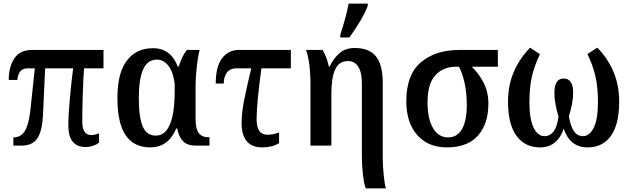

<svg xmlns="http://www.w3.org/2000/svg" viewBox="-20 -816 3536 1076"><path d="M363 -113Q363 -174 372.5 -275Q382 -376 390 -433H233L221 -173Q217 -85 190.5 -42.5Q164 0 100 0H55V-46Q96 -46 118 -80Q140 -114 150 -196L175 -433H133Q84 -433 77 -368H29Q29 -442 60.5 -489Q92 -536 159 -536H560V-433H451Q447 -381 444 -292.5Q441 -204 441 -138Q441 -95 454 -77Q467 -59 491 -59Q511 -59 535 -69V-16Q522 -6 501.5 1Q481 8 459 8Q413 8 388 -21.5Q363 -51 363 -113Z M638 -267Q638 -407 691 -476.5Q744 -546 837 -546Q937 -546 976 -443H982Q999 -501 1027 -536H1099Q1090 -505 1083 -445Q1076 -385 1076 -337V-145Q1076 -95 1093.5 -71Q1111 -47 1147 -47H1154V0H1078Q1028 0 1004.5 -26Q981 -52 973 -96H968Q923 10 822 10Q731 10 684.5 -57.5Q638 -125 638 -267ZM959 -309V-347Q950 -415 923 -448.5Q896 -482 860 -482Q807 -482 782.5 -428Q758 -374 758 -266Q758 -158 780 -107Q802 -56 853 -56Q959 -56 959 -309Z M1334 -125Q1334 -181 1347 -248.5Q1360 -316 1388 -433H1306Q1269 -433 1251.5 -409.5Q1234 -386 1234 -348H1189Q1189 -443 1224.5 -489.5Q1260 -536 1318 -536H1610V-433H1445Q1418 -234 1418 -149Q1418 -61 1477 -61Q1513 -61 1544 -74V-14Q1506 10 1449 10Q1391 10 1362.5 -25Q1334 -60 1334 -125Z M2008 60V-349Q2008 -411 1987.5 -442.5Q1967 -474 1930 -474Q1880 -474 1858.5 -427Q1837 -380 1837 -289V0H1720V-341Q1720 -402 1713.5 -453.5Q1707 -505 1695 -536H1788Q1813 -493 1823 -443H1827Q1850 -490 1883 -518.5Q1916 -547 1968 -547Q2049 -547 2087 -500Q2125 -453 2125 -351V70Q2125 113 2130.5 167Q2136 221 2143 240H2031Q2021 222 2014.5 167.5Q2008 113 2008 60ZM1887 -621Q1921 -726 1934 -796H2041V-784Q2029 -749 1999 -698.5Q1969 -648 1938 -606H1887Z M2257 -249Q2257 -398 2339 -467Q2421 -536 2553 -536H2770V-442H2624Q2663 -405 2690 -353Q2717 -301 2717 -235Q2717 -121 2658 -55.5Q2599 10 2484 10Q2379 10 2318 -59.5Q2257 -129 2257 -249ZM2596 -227Q2596 -299 2582.5 -356Q2569 -413 2552 -442H2534Q2465 -442 2420.5 -395Q2376 -348 2376 -242Q2376 -151 2406.5 -98.5Q2437 -46 2492 -46Q2542 -46 2569 -92.5Q2596 -139 2596 -227Z M2827 -246Q2827 -339 2860 -414.5Q2893 -490 2951 -549L3006 -512Q2976 -451 2961.5 -390Q2947 -329 2947 -243Q2947 -148 2970.5 -100.5Q2994 -53 3031 -53Q3096 -53 3110 -163Q3087 -237 3087 -296Q3087 -376 3139 -376Q3192 -376 3192 -296Q3192 -241 3168 -164Q3177 -110 3196 -81.5Q3215 -53 3247 -53Q3284 -53 3307.5 -100.5Q3331 -148 3331 -243Q3331 -328 3316.5 -390Q3302 -452 3272 -513L3327 -549Q3385 -491 3417.5 -415Q3450 -339 3450 -246Q3450 -120 3404 -55Q3358 10 3272 10Q3175 10 3139 -95Q3124 -47 3090.5 -18.5Q3057 10 3007 10Q2921 10 2874 -55.5Q2827 -121 2827 -246Z"/></svg>

Font: Noto Serif NarrowSemiBold
Style: Regular
Weight: 600
Width: 4
Designer: Monotype Design Team
Foundry: Monotype Imaging Inc.
Version: Version 1.001